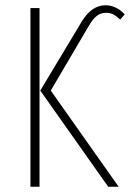

<svg xmlns="http://www.w3.org/2000/svg" viewBox="-20 -713 506 733"><path d="M393.1 0 133.8 -367.2 291 -628.9Q329.1 -692.9 382.8 -692.9Q423.3 -692.9 456.1 -658.2L439 -638.2Q424.3 -651.9 412.8 -658Q401.4 -664.1 384.8 -664.1Q365.2 -664.1 350.1 -652.8Q335 -641.6 318.8 -613.8L173.8 -367.2L433.1 0ZM130.9 -682.1V0H96.2V-682.1Z"/></svg>

Font: Fira Sans Compressed UltraLight
Style: Regular
Weight: 200
Width: 1
Designer: Carrois Corporate & Edenspiekermann AG
Foundry: Carrois Corporate GbR & Edenspiekermann AG
Version: Version 4.203;PS 004.203;hotconv 1.0.88;makeotf.lib2.5.64775